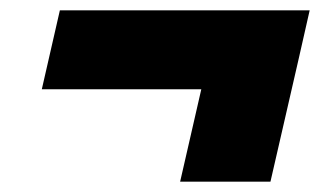

<svg xmlns="http://www.w3.org/2000/svg" viewBox="-20 -427 644 372"><path d="M558 -310 504 -75H329L370 -254H61L96 -407H580L558 -310Z"/></svg>

Font: Work Sans Black
Style: Italic
Weight: 900
Italic angle: -13°
Designer: Wei Huang
Foundry: Wei Huang
Version: Version 2.009; ttfautohint (v1.8.3)